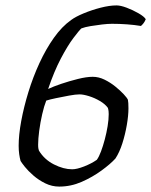

<svg xmlns="http://www.w3.org/2000/svg" viewBox="-20 -690 559 710"><path d="M199 0Q172 0 147.5 -12Q123 -24 103.5 -41Q84 -58 72 -73Q60 -88 56 -95Q53 -106 51 -120Q49 -134 49 -151Q49 -191 58.5 -242.5Q68 -294 85 -349.5Q102 -405 126 -457Q150 -509 179.5 -550.5Q209 -592 243 -616Q259 -628 289 -640.5Q319 -653 352 -661.5Q385 -670 411 -670Q426 -670 448.5 -661.5Q471 -653 492 -641Q513 -629 519 -619Q515 -609 509.5 -602.5Q504 -596 501 -594Q477 -598 449.5 -600Q422 -602 394 -602Q379 -602 357.5 -599.5Q336 -597 315 -593.5Q294 -590 281 -585Q273 -578 251.5 -549.5Q230 -521 205 -473.5Q180 -426 158 -361Q177 -370 206.5 -380Q236 -390 268 -398Q300 -406 323 -406Q345 -406 366.5 -395.5Q388 -385 406.5 -370Q425 -355 437.5 -341.5Q450 -328 453 -321Q454 -316 454.5 -308.5Q455 -301 455 -289Q455 -263 449 -228Q443 -193 432.5 -160Q422 -127 407 -104Q389 -84 355.5 -59.5Q322 -35 282 -17.5Q242 0 199 0ZM247 -64Q264 -64 291 -74.5Q318 -85 338 -99Q346 -110 353.5 -130Q361 -150 367.5 -174.5Q374 -199 378 -223.5Q382 -248 382 -268Q382 -273 381.5 -278.5Q381 -284 379 -291Q369 -305 349.5 -316.5Q330 -328 309 -334.5Q288 -341 274 -341Q260 -341 235.5 -336.5Q211 -332 187 -327Q163 -322 151 -318Q143 -298 136 -267.5Q129 -237 125 -206.5Q121 -176 121 -155Q121 -146 122 -140.5Q123 -135 124 -133Q144 -100 179.5 -82Q215 -64 247 -64Z"/></svg>

Font: Texturina 12pt Light
Style: Italic
Weight: 300
Italic angle: -11°
Designer: Guillermo Torres Carreño
Foundry: Omnibus-Type
Version: Version 1.002